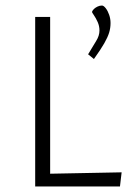

<svg xmlns="http://www.w3.org/2000/svg" viewBox="-20 -673 466 693"><path d="M107 0V-612H161V-46L419 -51L413 0ZM312 -630Q314 -636 319.5 -641Q325 -646 332.5 -649.5Q340 -653 348 -653Q354 -653 361.5 -643.5Q369 -634 374 -619.5Q379 -605 379 -590Q379 -572 374 -555.5Q369 -539 356.5 -517Q344 -495 319 -460L298 -477Q315 -506 327 -525Q339 -544 339 -563Q339 -579 332.5 -593.5Q326 -608 319 -618Q312 -628 312 -630Z"/></svg>

Font: Ancizar Sans Thin
Style: Regular
Weight: 100
Designer: Cesar Puertas, Viviana Monsalve, Julian Moncada, Julian Prieto, Jose Castro, Mariel Hernandez, Felipe Aragon, Sara Alarc
Version: Version 8.100